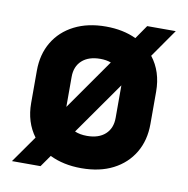

<svg xmlns="http://www.w3.org/2000/svg" viewBox="-72 -661 745 761"><g transform="rotate(10 300.0 -280.0)"><path d="M25 30 101 -78Q60 -133 60 -210V-340Q60 -406 89.5 -455.5Q119 -505 173 -532.5Q227 -560 300 -560Q369 -560 422 -535L460 -590H575L496 -477Q540 -421 540 -340V-210Q540 -144 510.5 -94.5Q481 -45 427.5 -17.5Q374 10 300 10Q228 10 173 -17L140 30ZM200 -340V-219L343 -423Q324 -430 300 -430Q253 -430 226.5 -406Q200 -382 200 -340ZM300 -120Q347 -120 373.5 -144Q400 -168 400 -210V-340V-341L251 -129Q272 -120 300 -120Z"/></g></svg>

Font: Tiny ExtraBold
Style: Regular
Weight: 800
Designer: Philipp Nurullin, Konstantin Bulenkov
Foundry: JetBrains
Version: Version 2.251; ttfautohint (v1.8.4.7-5d5b)